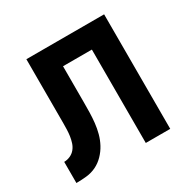

<svg xmlns="http://www.w3.org/2000/svg" viewBox="-124 -637 748 755"><g transform="rotate(-30 250.0 -260.0)"><path d="M15 0V-96Q29 -96 42.5 -102Q56 -108 65 -119Q74 -130 78.5 -144Q83 -158 85 -172Q87 -186 87.5 -200.5Q88 -215 88 -229V-520H441V0H330V-424H199V-261Q199 -237 198.5 -214Q198 -191 195.5 -168Q193 -145 187 -122.5Q181 -100 170 -79.5Q159 -59 142.5 -42Q126 -25 105.5 -15Q85 -5 61.5 -2.5Q38 0 15 0Z"/></g></svg>

Font: Iosevka Algr
Style: Bold
Weight: 700
Monospace: yes
Designer: Belleve Invis
Foundry: Belleve Invis
Version: Version 26.0.2; ttfautohint (v1.8.3)